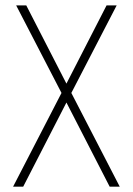

<svg xmlns="http://www.w3.org/2000/svg" viewBox="-20 -704 501 724"><path d="M29.3 0 211.9 -353.5 41 -683.6H79.1L230.5 -388.7L381.8 -683.6H419.9L249 -353.5L431.6 0H393.6L230.5 -317.4L67.4 0Z"/></svg>

Font: Post No Bills Colombo
Style: Light
Weight: 400
Designer: Kosala Senevirathne, Siva Puranthara, Lasantha Premarathna, Tharique Azeez
Foundry: Mooniak
Version: Version 1.220 ; ttfautohint (v1.5)